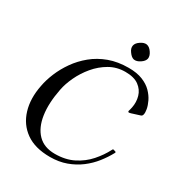

<svg xmlns="http://www.w3.org/2000/svg" viewBox="-197 -976 1051 1123"><g transform="rotate(30 328.5 -415.0)"><path d="M620 -208Q623 -207 623.5 -205Q624 -203 622 -199Q601 -160 571.5 -122.5Q542 -85 502.5 -55Q463 -25 413.5 -7Q364 11 304 11Q203 11 141 -33Q79 -77 56 -153Q33 -229 52 -323Q60 -367 80 -415Q100 -463 132 -508.5Q164 -554 209 -591Q254 -628 312.5 -649.5Q371 -671 444 -671Q500 -671 538.5 -655.5Q577 -640 601 -615.5Q625 -591 638 -564Q651 -537 655 -514.5Q659 -492 656 -480Q654 -468 644 -465L587 -447Q574 -443 571 -446Q568 -449 569 -453Q570 -456 572 -463Q574 -470 576 -480Q584 -519 573.5 -556Q563 -593 530.5 -617Q498 -641 439 -641Q381 -641 333.5 -613.5Q286 -586 250 -543Q214 -500 191 -451Q168 -402 160 -359Q140 -258 151.5 -181.5Q163 -105 205 -62Q247 -19 320 -19Q391 -19 444.5 -46Q498 -73 536 -116Q574 -159 598 -206Q600 -211 602.5 -212Q605 -213 607 -212ZM467 -842Q487 -838 502 -815Q517 -793 514 -774Q510 -755 487 -740Q465 -725 445 -728Q427 -732 411 -755Q395 -776 399 -796Q403 -815 426 -830Q448 -845 467 -842Z"/></g></svg>

Font: Young Serif Light
Style: Italic
Weight: 300
Italic angle: -10.979°
Designer: Bastien Sozeau
Foundry: NBR — Bastien Sozeau
Version: Version 5.001